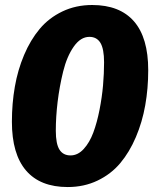

<svg xmlns="http://www.w3.org/2000/svg" viewBox="-20 -733 620 771"><path d="M350.1 -712.9Q460.9 -712.9 518.1 -647.2Q575.2 -581.5 575.2 -451.2Q575.2 -377.4 563.2 -310.1Q551.3 -242.7 525.6 -182.4Q500 -122.1 462.9 -77.9Q425.8 -33.7 371.6 -7.8Q317.4 18.1 252 18.1Q141.6 18.1 84.7 -48.1Q27.8 -114.3 27.8 -244.1Q27.8 -317.4 39.6 -384.8Q51.3 -452.1 76.7 -512.2Q102.1 -572.3 139.2 -616.7Q176.3 -661.1 230.5 -687Q284.7 -712.9 350.1 -712.9ZM338.9 -585Q303.7 -585 276.1 -545.7Q248.5 -506.3 233.6 -445.8Q218.8 -385.3 211.4 -324.2Q204.1 -263.2 204.1 -208Q204.1 -155.3 218.8 -132.1Q233.4 -108.9 263.2 -108.9Q292.5 -108.9 316.2 -134.8Q339.8 -160.6 354.7 -200.7Q369.6 -240.7 379.6 -291.7Q389.6 -342.8 393.8 -390.6Q397.9 -438.5 397.9 -482.9Q397.9 -536.6 383.3 -560.8Q368.7 -585 338.9 -585Z"/></svg>

Font: Fira Sans Compressed ExtraBold
Style: Italic
Weight: 800
Width: 3
Italic angle: -8°
Designer: Carrois Corporate & Edenspiekermann AG
Foundry: Carrois Corporate GbR & Edenspiekermann AG
Version: Version 4.203;PS 004.203;hotconv 1.0.88;makeotf.lib2.5.64775